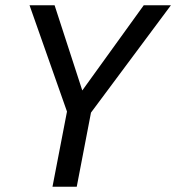

<svg xmlns="http://www.w3.org/2000/svg" viewBox="-20 -708 668 728"><path d="M325 -281 271 0H179L234 -285L92 -688H187L292 -365L525 -688H628Z"/></svg>

Font: Libra Sans
Style: Italic
Weight: 400
Italic angle: -12°
Foundry: Context Ltd
Version: Version 1.002